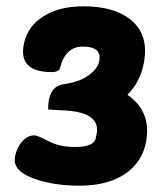

<svg xmlns="http://www.w3.org/2000/svg" viewBox="-20 -580 510 610"><path d="M397 -292Q426 -328 436 -375Q456 -470 393 -519Q340 -560 246 -560Q165 -560 115 -526Q67 -495 56 -441Q37 -351 144 -351Q168 -351 171 -365Q188 -432 243 -432Q305 -432 295 -385Q291 -362 259 -339Q233 -320 182.5 -312.5Q132 -305 133 -232L187 -229Q307 -222 285 -146Q283 -113 219 -113Q168 -113 133 -132Q99 -150 89 -150Q63 -150 43 -121Q28 -97 27 -74Q24 -32 101 -8Q160 10 233 10Q331 10 389 -36Q443 -80 447 -154Q452 -232 385 -279Q391 -286 397 -292Z"/></svg>

Font: PoetsenOne
Style: Regular
Weight: 400
Designer: Rodrigo Fuenzalida, Pablo Impallari
Foundry: Pablo Impallari, Rodrigo Fuenzalida
Version: Version 1.000